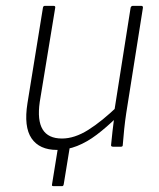

<svg xmlns="http://www.w3.org/2000/svg" viewBox="-20 -502 544 657"><path d="M164 135Q161 135 159 134Q157 133 158 129L180 -7L221 -12L198 129Q197 133 195.5 134Q194 135 192 135ZM175 11Q115 11 88 -28.5Q61 -68 74 -149L127 -476Q128 -482 134 -482H163Q170 -482 169 -476L116 -153Q107 -90 126 -59Q145 -28 192 -28Q235 -28 282 -57.5Q329 -87 385 -141L379 -100Q344 -66 311 -41Q278 -16 244 -2.5Q210 11 175 11ZM367 0Q360 0 360 -5Q362 -29 365 -53Q368 -77 371 -102V-121L427 -476Q429 -482 435 -482H463Q470 -482 469 -475L412 -115Q408 -89 405 -60Q402 -31 400 -5Q400 0 394 0Z"/></svg>

Font: Sofia Sans Semi Condensed ExtraLight
Style: Italic
Weight: 250
Italic angle: -9°
Version: Version 4.100